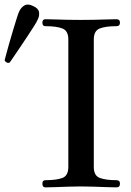

<svg xmlns="http://www.w3.org/2000/svg" viewBox="-154 -809 567 829"><path d="M42 0Q29 0 29 -16Q29 -31 42 -31Q89 -31 115 -40.5Q141 -50 141 -88V-639Q141 -676 115.5 -686Q90 -696 42 -696Q29 -696 29 -711Q29 -726 42 -726Q59 -726 85 -725Q111 -724 140.5 -723.5Q170 -723 195 -723Q220 -723 250 -723.5Q280 -724 306.5 -725Q333 -726 349 -726Q364 -726 364 -711Q364 -696 349 -696Q302 -696 276.5 -686Q251 -676 251 -639V-88Q251 -50 277.5 -40.5Q304 -31 349 -31Q364 -31 364 -16Q364 0 349 0Q333 0 306.5 -1Q280 -2 250 -3Q220 -4 195 -4Q170 -4 140.5 -3Q111 -2 85 -1Q59 0 42 0ZM-112 -539Q-119 -536 -125.5 -539.5Q-132 -543 -134 -549Q-133 -553 -127.5 -573.5Q-122 -594 -114 -622.5Q-106 -651 -97 -680.5Q-88 -710 -81 -732.5Q-74 -755 -70 -762Q-62 -778 -47.5 -786Q-33 -794 -11 -783Q12 -773 14.5 -756.5Q17 -740 9 -725Q6 -717 -6.5 -697Q-19 -677 -36 -651.5Q-53 -626 -69.5 -601.5Q-86 -577 -98 -559.5Q-110 -542 -112 -539Z"/></svg>

Font: Zen Old Mincho SemiBold
Style: Regular
Weight: 600
Version: Version 1.500